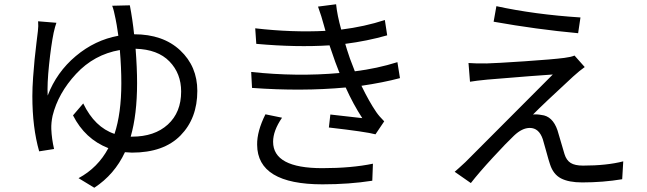

<svg xmlns="http://www.w3.org/2000/svg" viewBox="-20 -818 3040 902"><path d="M590 -793Q603 -725 610 -657Q746 -657 826.5 -581.5Q907 -506 907 -391Q907 -262 828 -181.5Q749 -101 600 -101Q589 -101 567 -103Q518 2 423 64L349 19Q440 -30 489 -122Q379 -165 323 -276L371 -332Q425 -220 518 -189Q550 -286 550 -427Q550 -501 543 -583Q422 -562 337.5 -471Q253 -380 227 -274Q220 -241 221 -212Q223 -165 234 -118L164 -107Q132 -219 132 -366Q132 -405 135.5 -455Q139 -505 142.5 -538.5Q146 -572 151.5 -618.5Q157 -665 158 -672Q161 -696 159 -718L245 -711Q239 -695 232 -664Q220 -605 210.5 -514Q201 -423 204 -369Q246 -479 336 -554.5Q426 -630 536 -650Q527 -712 523 -729Q515 -771 507 -791ZM624 -427Q624 -280 594 -176H600Q706 -176 768.5 -233Q831 -290 831 -388Q831 -473 776 -529.5Q721 -586 617 -589Q624 -500 624 -427Z M1502 -698Q1491 -740 1474 -787L1559 -798Q1564 -747 1583 -679Q1694 -693 1788 -724L1799 -652Q1704 -625 1602 -612Q1607 -593 1624 -543Q1636 -511 1647 -483Q1752 -496 1847 -526L1859 -451Q1780 -430 1678 -415Q1715 -339 1748 -291Q1761 -272 1785 -248L1744 -187Q1700 -199 1525 -219L1532 -280Q1680 -263 1682 -263Q1639 -329 1604 -407Q1397 -388 1164 -405L1160 -480Q1374 -457 1575 -475Q1557 -521 1555 -527Q1540 -569 1528 -605Q1373 -595 1184 -612L1179 -685Q1352 -665 1509 -673Q1507 -679 1502 -698ZM1305 -265Q1263 -204 1263 -152Q1263 -28 1494 -28Q1631 -28 1732 -49L1729 31Q1621 48 1495 48Q1189 48 1188 -138Q1187 -201 1227 -281Z M2312 -789Q2491 -750 2707 -736L2696 -662Q2501 -680 2299 -716ZM2727 -503Q2704 -487 2672 -458Q2530 -327 2484 -280Q2502 -282 2523 -278Q2576 -273 2599 -206Q2604 -191 2615.5 -150Q2627 -109 2632 -94Q2641 -65 2661 -52.5Q2681 -40 2719 -40Q2830 -40 2908 -60L2903 24Q2813 39 2715 39Q2652 39 2615.5 20Q2579 1 2564 -46Q2558 -63 2546 -107.5Q2534 -152 2530 -164Q2512 -217 2469 -217Q2433 -217 2395 -181Q2361 -149 2295.5 -78Q2230 -7 2192 42L2116 -11Q2119 -13 2136.5 -29Q2154 -45 2166 -56Q2206 -97 2577 -468Q2510 -464 2269 -444Q2217 -439 2188 -434L2181 -522Q2220 -519 2266 -520Q2310 -521 2443.5 -530Q2577 -539 2631 -546Q2663 -550 2679 -557Z"/></svg>

Font: Noto Sans SC
Style: Regular
Weight: 400
Designer: Ryoko NISHIZUKA  (kana, bopomofo & ideographs); Paul D. Hunt (Latin, Greek & Cyrillic); Sandoll Communications , Soo-you
Foundry: Adobe
Version: Version 2.002;hotconv 1.0.116;makeotfexe 2.5.65601